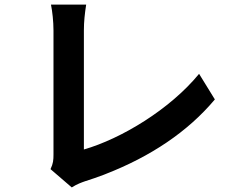

<svg xmlns="http://www.w3.org/2000/svg" viewBox="-20 -780 1040 840"><path d="M352 13C380 4 407 -5 433 -15L443 -19C638 -95 801 -203 920 -345L851 -457C723 -301 510 -173 347 -126V-647C347 -686 351 -721 357 -760H203C209 -731 214 -685 214 -647V-104C214 -81 213 -65 201 -40L294 40C317 25 338 18 352 13Z"/></svg>

Font: Glow Sans SC Normal
Style: Bold
Weight: 700
Designer: Ryoko NISHIZUKA (kana, bopomofo & ideographs); Paul D. Hunt (Latin, Greek & Cyrillic); Sandoll Communications, Soo-young
Version: Version 0.93